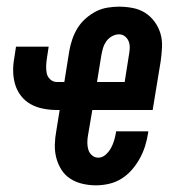

<svg xmlns="http://www.w3.org/2000/svg" viewBox="-20 -548 540 576"><path d="M268 8Q248 8 228 3.5Q208 -1 191.5 -11.5Q175 -22 164.5 -38.5Q154 -55 149 -74Q144 -93 144.5 -114Q145 -135 149 -156L159 -218H150Q130 -218 109.5 -222Q89 -226 72 -235.5Q55 -245 43 -260.5Q31 -276 25.5 -294.5Q20 -313 19.5 -333.5Q19 -354 23 -375L28 -408H126L121 -375Q119 -363 118.5 -351.5Q118 -340 120 -329Q122 -318 130.5 -310Q139 -302 151 -302H173L188 -396Q191 -413 197 -430.5Q203 -448 212.5 -463.5Q222 -479 236.5 -492Q251 -505 267.5 -513.5Q284 -522 302 -525Q320 -528 337 -528Q358 -528 378.5 -524Q399 -520 415.5 -509.5Q432 -499 444 -482.5Q456 -466 461.5 -447Q467 -428 466 -406.5Q465 -385 462 -364L438 -218H257L244 -142Q242 -131 242 -120Q242 -109 245 -99Q248 -89 256 -82Q264 -75 275 -75Q287 -75 297 -84Q307 -93 313 -104Q319 -115 322.5 -127Q326 -139 328 -151V-154H425L424 -147Q421 -128 415 -109Q409 -90 399 -72Q389 -54 375.5 -38.5Q362 -23 344.5 -12Q327 -1 307 3.5Q287 8 268 8ZM271 -302H354L366 -378Q368 -389 369 -400Q370 -411 367 -421Q364 -431 356 -438Q348 -445 337 -445Q326 -445 315.5 -439Q305 -433 298.5 -423.5Q292 -414 289 -403.5Q286 -393 284 -382Z"/></svg>

Font: Iosevka Term Curly Oblique
Style: Bold
Weight: 700
Italic angle: -9°
Designer: Belleve Invis
Foundry: Belleve Invis
Version: Version 32.3.0